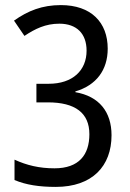

<svg xmlns="http://www.w3.org/2000/svg" viewBox="-20 -815 512 754"><path d="M403 -624C403 -727 338 -795 219 -795C146 -795 90 -773 35 -734L76 -674C118 -702 159 -722 213 -722C281 -722 320 -683 320 -616C320 -539 266 -486 171 -486H123V-413H168C276 -413 331 -371 331 -288C331 -207 290 -154 194 -154C134 -154 85 -166 37 -188V-108C82 -89 134 -81 199 -81C343 -81 418 -163 418 -284C418 -376 369 -437 276 -453V-456C358 -480 403 -540 403 -624Z"/></svg>

Font: Noto Sans Kannada UI Condensed
Style: Regular
Weight: 400
Width: 3
Designer: Jelle Bosma - Monotype Design Team
Foundry: Monotype Imaging Inc.
Version: Version 2.005